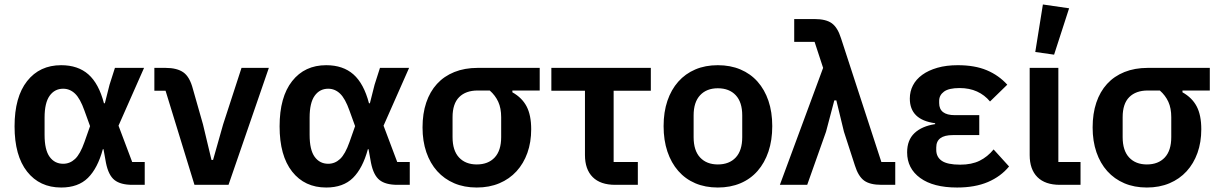

<svg xmlns="http://www.w3.org/2000/svg" viewBox="-20 -825 5443 857"><path d="M626 0H571Q518 0 491 -21.5Q464 -43 453 -98L442 -159H439Q416 -74 372.5 -31Q329 12 253 12Q157 12 101 -59Q45 -130 45 -261Q45 -392 101 -463Q157 -534 253 -534Q328 -534 374.5 -493Q421 -452 444 -364H448L469 -447L493 -522H623L509 -264L570 -102H626ZM262 -94Q292 -94 315 -115.5Q338 -137 357 -191L382 -262L357 -331Q338 -385 315 -407Q292 -429 262 -429Q224 -429 201.5 -397.5Q179 -366 179 -300V-223Q179 -156 201.5 -125Q224 -94 262 -94Z M848 0 719 -420H669V-522H719Q770 -522 798.5 -502Q827 -482 841 -428L886 -270L924 -111H931L976 -270L1058 -522H1180L1000 0Z M1809 0H1754Q1701 0 1674 -21.5Q1647 -43 1636 -98L1625 -159H1622Q1599 -74 1555.5 -31Q1512 12 1436 12Q1340 12 1284 -59Q1228 -130 1228 -261Q1228 -392 1284 -463Q1340 -534 1436 -534Q1511 -534 1557.5 -493Q1604 -452 1627 -364H1631L1652 -447L1676 -522H1806L1692 -264L1753 -102H1809ZM1445 -94Q1475 -94 1498 -115.5Q1521 -137 1540 -191L1565 -262L1540 -331Q1521 -385 1498 -407Q1475 -429 1445 -429Q1407 -429 1384.5 -397.5Q1362 -366 1362 -300V-223Q1362 -156 1384.5 -125Q1407 -94 1445 -94Z M2267 -421V-413Q2310 -389 2330.5 -350Q2351 -311 2351 -248Q2351 -190 2334 -142.5Q2317 -95 2285.5 -60.5Q2254 -26 2209 -7Q2164 12 2108 12Q2052 12 2007.5 -7Q1963 -26 1931.5 -61Q1900 -96 1883 -145.5Q1866 -195 1866 -256Q1866 -318 1882.5 -367Q1899 -416 1930.5 -450.5Q1962 -485 2008 -503.5Q2054 -522 2112 -522H2389V-421ZM2112 -421Q2059 -421 2029.5 -391.5Q2000 -362 2000 -302V-213Q2000 -153 2029 -122Q2058 -91 2108 -91Q2159 -91 2188 -122Q2217 -153 2217 -213V-302Q2217 -342 2204 -370.5Q2191 -399 2166 -421Z M2726 0Q2660 0 2625.5 -34.5Q2591 -69 2591 -133V-420H2441V-522H2885V-420H2719V-102H2827V0Z M3184 12Q3128 12 3083.5 -7Q3039 -26 3007.5 -62Q2976 -98 2959 -148.5Q2942 -199 2942 -262Q2942 -325 2959 -375Q2976 -425 3007.5 -460.5Q3039 -496 3083.5 -515Q3128 -534 3184 -534Q3240 -534 3285 -515Q3330 -496 3361.5 -460.5Q3393 -425 3410 -375Q3427 -325 3427 -262Q3427 -199 3410 -148.5Q3393 -98 3361.5 -62Q3330 -26 3285 -7Q3240 12 3184 12ZM3184 -91Q3235 -91 3264 -122Q3293 -153 3293 -213V-310Q3293 -369 3264 -400Q3235 -431 3184 -431Q3134 -431 3105 -400Q3076 -369 3076 -310V-213Q3076 -153 3105 -122Q3134 -91 3184 -91Z M3616 -638H3525V-740H3615Q3667 -740 3693 -721Q3719 -702 3734 -654L3914 -102H3976V0H3915Q3863 0 3837 -19Q3811 -38 3796 -86L3747 -237L3713 -377H3704L3667 -237L3583 0H3461L3654 -522Z M4484 -82Q4447 -37 4389.5 -12.5Q4332 12 4252 12Q4146 12 4087.5 -30.5Q4029 -73 4029 -145Q4029 -200 4062 -231Q4095 -262 4154 -271V-275Q4041 -290 4041 -385Q4041 -417 4055 -444Q4069 -471 4096.5 -491Q4124 -511 4164 -522.5Q4204 -534 4255 -534Q4331 -534 4384.5 -511.5Q4438 -489 4476 -447L4399 -372Q4375 -401 4341 -416.5Q4307 -432 4263 -432Q4215 -432 4193.5 -416Q4172 -400 4172 -375V-365Q4172 -311 4242 -311H4351V-222H4233Q4159 -222 4159 -167V-156Q4159 -124 4184 -107Q4209 -90 4266 -90Q4317 -90 4352.5 -107.5Q4388 -125 4415 -158Z M4803 0H4711Q4645 0 4610.5 -34.5Q4576 -69 4576 -133V-522H4704V-102H4803ZM4685 -581 4601 -593 4635 -805 4752 -788Z M5258 -421V-413Q5301 -389 5321.5 -350Q5342 -311 5342 -248Q5342 -190 5325 -142.5Q5308 -95 5276.5 -60.5Q5245 -26 5200 -7Q5155 12 5099 12Q5043 12 4998.5 -7Q4954 -26 4922.5 -61Q4891 -96 4874 -145.5Q4857 -195 4857 -256Q4857 -318 4873.5 -367Q4890 -416 4921.5 -450.5Q4953 -485 4999 -503.5Q5045 -522 5103 -522H5380V-421ZM5103 -421Q5050 -421 5020.5 -391.5Q4991 -362 4991 -302V-213Q4991 -153 5020 -122Q5049 -91 5099 -91Q5150 -91 5179 -122Q5208 -153 5208 -213V-302Q5208 -342 5195 -370.5Q5182 -399 5157 -421Z"/></svg>

Font: IBM Plex Sans SmBld
Style: Regular
Weight: 600
Designer: Mike Abbink, Paul van der Laan, Pieter van Rosmalen
Foundry: Bold Monday
Version: Version 3.005